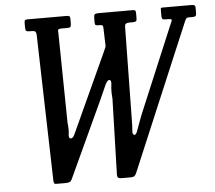

<svg xmlns="http://www.w3.org/2000/svg" viewBox="-53 -808 980 877"><g transform="rotate(-5 437.0 -370.0)"><path d="M295.5 -259 438.5 -571Q444 -583 447.2 -590.8Q450.5 -598.5 448.5 -616L446.5 -683Q446 -691 442.2 -693Q438.5 -695 430 -695H425.5Q416 -695 412.2 -697.2Q408.5 -699.5 408.5 -709V-728Q408.5 -742.5 412.5 -746.2Q416.5 -750 430.5 -750H587Q596 -750 598.5 -746.8Q601 -743.5 601 -734V-712Q601 -700.5 597 -697.8Q593 -695 581 -695H568Q557.5 -695 551.5 -691.8Q545.5 -688.5 545.5 -675.5L539.5 -268Q539 -219 537.2 -200.5Q535.5 -182 546 -182Q552 -182 557.5 -195.2Q563 -208.5 569.5 -228Q576 -247.5 583.5 -266L756 -677Q763 -690 759 -692.5Q755 -695 746 -695H732Q721 -695 718 -698.8Q715 -702.5 715 -713V-739Q715 -747.5 716.5 -748.8Q718 -750 726 -750H854Q863.5 -750 868.8 -747.8Q874 -745.5 874 -735V-713Q874 -703.5 871.2 -699.2Q868.5 -695 858 -695H843Q831 -695 828.5 -692.2Q826 -689.5 822 -682L536.5 -5Q533 2 528 6Q523 10 511.5 10H473Q460 10 455.2 7.5Q450.5 5 449.5 -7L459.5 -356Q456 -392.5 459.8 -417Q463.5 -441.5 451.5 -441.5Q442 -441.5 431 -415.5Q420 -389.5 404 -355L242 -5Q238 4 231.8 7Q225.5 10 211 10H174Q162.5 10 161 7.2Q159.5 4.5 158 -5L140 -678Q138 -690.5 133 -692.8Q128 -695 114 -695H110Q96.5 -695 93.2 -699Q90 -703 90 -717V-733Q90 -743 92.2 -746.5Q94.5 -750 104 -750H283Q293 -750 296.5 -747.2Q300 -744.5 300 -734V-717.5Q300 -704.5 297.5 -699.8Q295 -695 282 -695H257Q243 -695 240.5 -691.2Q238 -687.5 239.5 -676L245.5 -263Q249.5 -232 246.2 -211.5Q243 -191 255 -191Q264.5 -191 272.5 -208.8Q280.5 -226.5 295.5 -259Z"/></g></svg>

Font: Besley* Condensed
Style: Italic
Weight: 400
Width: 3
Italic angle: -13°
Designer: Owen Earl
Foundry: indestructible type*
Version: Version 3.000; ttfautohint (v1.8.3)